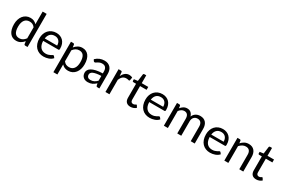

<svg xmlns="http://www.w3.org/2000/svg" viewBox="129 -2131 5459 3699"><g transform="rotate(30 2858.0 -282.0)"><path d="M429.5 0Q410.5 0 405.5 -18.5L397.5 -80Q365 -40.5 323.2 -16.8Q281.5 7 227.5 7Q184 7 148.5 -9.8Q113 -26.5 88 -59Q63 -91.5 49.5 -140Q36 -188.5 36 -251.5Q36 -307.5 51 -355.8Q66 -404 94.2 -439.5Q122.5 -475 163 -495.2Q203.5 -515.5 255 -515.5Q301.5 -515.5 334.5 -499.8Q367.5 -484 393.5 -455.5V-736.5H482.5V0ZM257 -65Q300.5 -65 333.2 -85Q366 -105 393.5 -141.5V-386.5Q369 -419.5 339.8 -432.8Q310.5 -446 275 -446Q204 -446 166 -395.5Q128 -345 128 -251.5Q128 -202 136.5 -166.8Q145 -131.5 161.5 -108.8Q178 -86 202 -75.5Q226 -65 257 -65Z M832.5 -514.5Q878 -514.5 916.5 -499.2Q955 -484 983 -455.2Q1011 -426.5 1026.8 -384.2Q1042.5 -342 1042.5 -288Q1042.5 -267 1038 -260Q1033.5 -253 1021 -253H684Q685 -205 697 -169.5Q709 -134 730 -110.2Q751 -86.5 780 -74.8Q809 -63 845 -63Q878.5 -63 902.8 -70.8Q927 -78.5 944.5 -87.5Q962 -96.5 973.8 -104.2Q985.5 -112 994 -112Q1005 -112 1011 -103.5L1036 -71Q1019.5 -51 996.5 -36.2Q973.5 -21.5 947.2 -12Q921 -2.5 893 2.2Q865 7 837.5 7Q785 7 740.8 -10.8Q696.5 -28.5 664.2 -62.8Q632 -97 614 -147.5Q596 -198 596 -263.5Q596 -316.5 612.2 -362.5Q628.5 -408.5 659 -442.2Q689.5 -476 733.5 -495.2Q777.5 -514.5 832.5 -514.5ZM834.5 -449Q770 -449 733 -411.8Q696 -374.5 687 -308.5H962.5Q962.5 -339.5 954 -365.2Q945.5 -391 929 -409.8Q912.5 -428.5 888.8 -438.8Q865 -449 834.5 -449Z M1156 171.5V-506.5H1209Q1228 -506.5 1233 -488L1240.5 -428Q1273 -467.5 1314.8 -491.5Q1356.5 -515.5 1411 -515.5Q1454.5 -515.5 1490 -498.8Q1525.5 -482 1550.5 -449.2Q1575.5 -416.5 1589 -368Q1602.5 -319.5 1602.5 -256.5Q1602.5 -200.5 1587.5 -152.2Q1572.5 -104 1544.5 -68.8Q1516.5 -33.5 1475.8 -13.2Q1435 7 1384 7Q1337 7 1303.8 -8.5Q1270.5 -24 1245 -52.5V171.5ZM1381.5 -443.5Q1338 -443.5 1305.2 -423.5Q1272.5 -403.5 1245 -367V-122Q1269.5 -89 1298.8 -75.5Q1328 -62 1364 -62Q1434.5 -62 1472.5 -112.5Q1510.5 -163 1510.5 -256.5Q1510.5 -306 1501.8 -341.5Q1493 -377 1476.5 -399.8Q1460 -422.5 1436 -433Q1412 -443.5 1381.5 -443.5Z M2080 0H2040.5Q2027.5 0 2019.5 -4Q2011.5 -8 2009 -21L1999 -68Q1979 -50 1960 -35.8Q1941 -21.5 1920 -11.8Q1899 -2 1875.2 3Q1851.5 8 1822.5 8Q1793 8 1767.2 -0.2Q1741.5 -8.5 1722.5 -25Q1703.5 -41.5 1692.2 -66.8Q1681 -92 1681 -126.5Q1681 -156.5 1697.5 -184.2Q1714 -212 1750.8 -233.5Q1787.5 -255 1847 -268.8Q1906.5 -282.5 1992.5 -284.5V-324Q1992.5 -383 1967.2 -413.2Q1942 -443.5 1892.5 -443.5Q1860 -443.5 1837.8 -435.2Q1815.5 -427 1799.2 -416.8Q1783 -406.5 1771.2 -398.2Q1759.5 -390 1748 -390Q1739 -390 1732.2 -394.8Q1725.5 -399.5 1721.5 -406.5L1705.5 -435Q1747.5 -475.5 1796 -495.5Q1844.5 -515.5 1903.5 -515.5Q1946 -515.5 1979 -501.5Q2012 -487.5 2034.5 -462.5Q2057 -437.5 2068.5 -402Q2080 -366.5 2080 -324ZM1849 -54.5Q1872.5 -54.5 1892 -59.2Q1911.5 -64 1928.8 -72.8Q1946 -81.5 1961.8 -94Q1977.5 -106.5 1992.5 -122.5V-228Q1931 -226 1888 -218.2Q1845 -210.5 1818 -198Q1791 -185.5 1778.8 -168.5Q1766.5 -151.5 1766.5 -130.5Q1766.5 -110.5 1773 -96Q1779.5 -81.5 1790.5 -72.2Q1801.5 -63 1816.5 -58.8Q1831.5 -54.5 1849 -54.5Z M2215 0V-506.5H2266Q2280.5 -506.5 2286 -501Q2291.5 -495.5 2293.5 -482L2299.5 -403Q2325.5 -456 2363.8 -485.8Q2402 -515.5 2453.5 -515.5Q2474.5 -515.5 2491.5 -510.8Q2508.5 -506 2523 -497.5L2511.5 -431Q2508 -418.5 2496 -418.5Q2489 -418.5 2474.5 -423.2Q2460 -428 2434 -428Q2387.5 -428 2356.2 -401Q2325 -374 2304 -322.5V0Z M2771.5 8Q2711.5 8 2679.2 -25.5Q2647 -59 2647 -122V-432H2586Q2578 -432 2572.5 -436.8Q2567 -441.5 2567 -451.5V-487L2650 -497.5L2670.5 -654Q2671.5 -661.5 2677 -666.2Q2682.5 -671 2691 -671H2736V-496.5H2881V-432H2736V-128Q2736 -96 2751.5 -80.5Q2767 -65 2791.5 -65Q2805.5 -65 2815.8 -68.8Q2826 -72.5 2833.5 -77Q2841 -81.5 2846.2 -85.2Q2851.5 -89 2855.5 -89Q2862.5 -89 2868 -80.5L2894 -38Q2871 -16.5 2838.5 -4.2Q2806 8 2771.5 8Z M3191.5 -514.5Q3237 -514.5 3275.5 -499.2Q3314 -484 3342 -455.2Q3370 -426.5 3385.8 -384.2Q3401.5 -342 3401.5 -288Q3401.5 -267 3397 -260Q3392.5 -253 3380 -253H3043Q3044 -205 3056 -169.5Q3068 -134 3089 -110.2Q3110 -86.5 3139 -74.8Q3168 -63 3204 -63Q3237.5 -63 3261.8 -70.8Q3286 -78.5 3303.5 -87.5Q3321 -96.5 3332.8 -104.2Q3344.5 -112 3353 -112Q3364 -112 3370 -103.5L3395 -71Q3378.5 -51 3355.5 -36.2Q3332.5 -21.5 3306.2 -12Q3280 -2.5 3252 2.2Q3224 7 3196.5 7Q3144 7 3099.8 -10.8Q3055.5 -28.5 3023.2 -62.8Q2991 -97 2973 -147.5Q2955 -198 2955 -263.5Q2955 -316.5 2971.2 -362.5Q2987.5 -408.5 3018 -442.2Q3048.5 -476 3092.5 -495.2Q3136.5 -514.5 3191.5 -514.5ZM3193.5 -449Q3129 -449 3092 -411.8Q3055 -374.5 3046 -308.5H3321.5Q3321.5 -339.5 3313 -365.2Q3304.5 -391 3288 -409.8Q3271.5 -428.5 3247.8 -438.8Q3224 -449 3193.5 -449Z M3515 0V-506.5H3568Q3587 -506.5 3592 -488L3598.5 -436Q3626.5 -470.5 3661.2 -492.5Q3696 -514.5 3742 -514.5Q3793.5 -514.5 3825.2 -486Q3857 -457.5 3871 -409Q3881.5 -436.5 3898.8 -456.5Q3916 -476.5 3937.5 -489.5Q3959 -502.5 3983.2 -508.5Q4007.5 -514.5 4032.5 -514.5Q4072.5 -514.5 4103.8 -501.8Q4135 -489 4156.8 -464.5Q4178.5 -440 4190 -404.2Q4201.5 -368.5 4201.5 -322.5V0H4112.5V-322.5Q4112.5 -382 4086.5 -412.8Q4060.5 -443.5 4011 -443.5Q3989 -443.5 3969.2 -435.8Q3949.5 -428 3934.5 -413Q3919.5 -398 3910.8 -375.2Q3902 -352.5 3902 -322.5V0H3813V-322.5Q3813 -383.5 3788.5 -413.5Q3764 -443.5 3717 -443.5Q3684 -443.5 3655.8 -425.8Q3627.5 -408 3604 -377.5V0Z M4536.5 -514.5Q4582 -514.5 4620.5 -499.2Q4659 -484 4687 -455.2Q4715 -426.5 4730.8 -384.2Q4746.5 -342 4746.5 -288Q4746.5 -267 4742 -260Q4737.5 -253 4725 -253H4388Q4389 -205 4401 -169.5Q4413 -134 4434 -110.2Q4455 -86.5 4484 -74.8Q4513 -63 4549 -63Q4582.5 -63 4606.8 -70.8Q4631 -78.5 4648.5 -87.5Q4666 -96.5 4677.8 -104.2Q4689.5 -112 4698 -112Q4709 -112 4715 -103.5L4740 -71Q4723.5 -51 4700.5 -36.2Q4677.5 -21.5 4651.2 -12Q4625 -2.5 4597 2.2Q4569 7 4541.5 7Q4489 7 4444.8 -10.8Q4400.5 -28.5 4368.2 -62.8Q4336 -97 4318 -147.5Q4300 -198 4300 -263.5Q4300 -316.5 4316.2 -362.5Q4332.5 -408.5 4363 -442.2Q4393.5 -476 4437.5 -495.2Q4481.5 -514.5 4536.5 -514.5ZM4538.5 -449Q4474 -449 4437 -411.8Q4400 -374.5 4391 -308.5H4666.5Q4666.5 -339.5 4658 -365.2Q4649.5 -391 4633 -409.8Q4616.5 -428.5 4592.8 -438.8Q4569 -449 4538.5 -449Z M4860 0V-506.5H4913Q4932 -506.5 4937 -488L4944 -433Q4977 -469.5 5017.8 -492Q5058.5 -514.5 5112 -514.5Q5153.5 -514.5 5185.2 -500.8Q5217 -487 5238.2 -461.8Q5259.5 -436.5 5270.5 -401Q5281.5 -365.5 5281.5 -322.5V0H5192.5V-322.5Q5192.5 -380 5166.2 -411.8Q5140 -443.5 5086 -443.5Q5046.5 -443.5 5012.2 -424.5Q4978 -405.5 4949 -373V0Z M5569.5 8Q5509.5 8 5477.2 -25.5Q5445 -59 5445 -122V-432H5384Q5376 -432 5370.5 -436.8Q5365 -441.5 5365 -451.5V-487L5448 -497.5L5468.5 -654Q5469.5 -661.5 5475 -666.2Q5480.5 -671 5489 -671H5534V-496.5H5679V-432H5534V-128Q5534 -96 5549.5 -80.5Q5565 -65 5589.5 -65Q5603.5 -65 5613.8 -68.8Q5624 -72.5 5631.5 -77Q5639 -81.5 5644.2 -85.2Q5649.5 -89 5653.5 -89Q5660.5 -89 5666 -80.5L5692 -38Q5669 -16.5 5636.5 -4.2Q5604 8 5569.5 8Z"/></g></svg>

Font: LatoHex
Style: Regular
Weight: 400
Designer: Lukasz Dziedzic
Foundry: tyPoland Lukasz Dziedzic
Version: Version 1.104; Western+Polish opensource